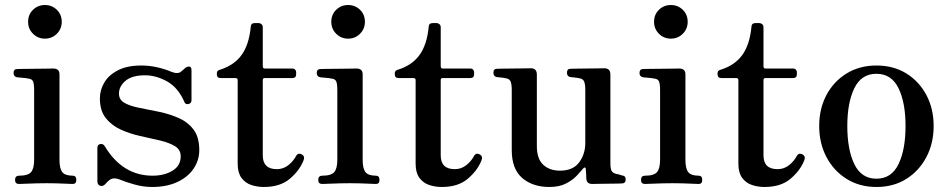

<svg xmlns="http://www.w3.org/2000/svg" viewBox="-20 -733 3777 765"><path d="M56 0Q40 0 40 -16Q40 -33 56 -33Q92 -33 104 -47.5Q116 -62 116 -96V-374Q116 -401 111 -410Q106 -419 92 -420Q85 -422 70 -423Q55 -424 48 -425Q34 -428 34 -442Q34 -458 49 -458Q52 -458 72.5 -458.5Q93 -459 118.5 -459Q144 -459 165 -459.5Q186 -460 192 -460Q217 -460 217 -437V-96Q217 -62 228 -47.5Q239 -33 270 -33Q284 -33 284 -16Q284 0 270 0Q263 0 244.5 -1Q226 -2 204.5 -2.5Q183 -3 166 -3Q149 -3 126 -2.5Q103 -2 83 -1Q63 0 56 0ZM159 -579Q131 -579 111.5 -598.5Q92 -618 92 -646Q92 -675 111.5 -694Q131 -713 159 -713Q187 -713 206.5 -694Q226 -675 226 -646Q226 -618 206.5 -598.5Q187 -579 159 -579Z M586 12Q551 12 515.5 2Q480 -8 456 -18Q434 -27 418 -17Q408 -10 399 1Q389 11 378.5 7Q368 3 368 -11V-144Q368 -157 379.5 -159Q391 -161 397 -151Q468 -33 588 -33Q635 -33 667.5 -53Q700 -73 700 -110Q700 -137 676.5 -151Q653 -165 616.5 -173.5Q580 -182 539 -191Q498 -200 461.5 -216.5Q425 -233 401.5 -262.5Q378 -292 378 -341Q378 -374 395.5 -404Q413 -434 450 -453Q487 -472 543 -472Q575 -472 606 -465Q637 -458 660 -448Q675 -442 684.5 -442Q694 -442 699 -446Q704 -450 709.5 -454.5Q715 -459 719 -463Q728 -469 735.5 -467.5Q743 -466 743 -453V-334Q743 -321 731 -318.5Q719 -316 715 -326Q690 -384 646 -408.5Q602 -433 558 -433Q506 -433 480 -411Q454 -389 454 -360Q454 -335 477 -322.5Q500 -310 536.5 -303Q573 -296 614 -287.5Q655 -279 691.5 -263Q728 -247 751 -217Q774 -187 774 -135Q774 -94 751 -60.5Q728 -27 686 -7.5Q644 12 586 12Z M1031 12Q1005 12 981 4Q957 -4 942 -24.5Q927 -45 927 -80V-414Q927 -422 918 -422H859Q844 -422 844 -437V-441Q844 -448 848.5 -451.5Q853 -455 859 -456Q914 -474 943 -514.5Q972 -555 979 -625Q979 -641 995 -641H1011Q1017 -641 1022 -636.5Q1027 -632 1027 -625V-469Q1027 -460 1035 -460H1145Q1152 -460 1156 -455.5Q1160 -451 1160 -446V-437Q1160 -422 1145 -422H1035Q1027 -422 1027 -414V-114Q1027 -59 1083 -59Q1109 -59 1129 -75Q1149 -91 1160 -112Q1165 -120 1171 -120.5Q1177 -121 1184 -117Q1196 -109 1189 -93Q1173 -53 1134.5 -20.5Q1096 12 1031 12Z M1264 0Q1248 0 1248 -16Q1248 -33 1264 -33Q1300 -33 1312 -47.5Q1324 -62 1324 -96V-374Q1324 -401 1319 -410Q1314 -419 1300 -420Q1293 -422 1278 -423Q1263 -424 1256 -425Q1242 -428 1242 -442Q1242 -458 1257 -458Q1260 -458 1280.5 -458.5Q1301 -459 1326.5 -459Q1352 -459 1373 -459.5Q1394 -460 1400 -460Q1425 -460 1425 -437V-96Q1425 -62 1436 -47.5Q1447 -33 1478 -33Q1492 -33 1492 -16Q1492 0 1478 0Q1471 0 1452.5 -1Q1434 -2 1412.5 -2.5Q1391 -3 1374 -3Q1357 -3 1334 -2.5Q1311 -2 1291 -1Q1271 0 1264 0ZM1367 -579Q1339 -579 1319.5 -598.5Q1300 -618 1300 -646Q1300 -675 1319.5 -694Q1339 -713 1367 -713Q1395 -713 1414.5 -694Q1434 -675 1434 -646Q1434 -618 1414.5 -598.5Q1395 -579 1367 -579Z M1740 12Q1714 12 1690 4Q1666 -4 1651 -24.5Q1636 -45 1636 -80V-414Q1636 -422 1627 -422H1568Q1553 -422 1553 -437V-441Q1553 -448 1557.5 -451.5Q1562 -455 1568 -456Q1623 -474 1652 -514.5Q1681 -555 1688 -625Q1688 -641 1704 -641H1720Q1726 -641 1731 -636.5Q1736 -632 1736 -625V-469Q1736 -460 1744 -460H1854Q1861 -460 1865 -455.5Q1869 -451 1869 -446V-437Q1869 -422 1854 -422H1744Q1736 -422 1736 -414V-114Q1736 -59 1792 -59Q1818 -59 1838 -75Q1858 -91 1869 -112Q1874 -120 1880 -120.5Q1886 -121 1893 -117Q1905 -109 1898 -93Q1882 -53 1843.5 -20.5Q1805 12 1740 12Z M2169 12Q2102 12 2060.5 -24Q2019 -60 2019 -135V-375Q2019 -397 2014.5 -408Q2010 -419 1996 -421Q1988 -423 1977.5 -424Q1967 -425 1959 -426Q1946 -429 1946 -443Q1946 -459 1960 -459Q1963 -459 1982 -459.5Q2001 -460 2025 -460Q2049 -460 2069 -460.5Q2089 -461 2095 -461Q2119 -461 2119 -436V-151Q2119 -100 2144.5 -76.5Q2170 -53 2211 -53Q2263 -53 2287.5 -86Q2312 -119 2312 -163V-375Q2312 -397 2307.5 -408Q2303 -419 2289 -421Q2281 -423 2270.5 -424Q2260 -425 2252 -426Q2239 -429 2239 -443Q2239 -459 2253 -459Q2256 -459 2275 -459.5Q2294 -460 2318 -460Q2342 -460 2362 -460.5Q2382 -461 2388 -461Q2412 -461 2412 -436V-85Q2412 -59 2417.5 -51Q2423 -43 2436 -40Q2442 -39 2447.5 -37.5Q2453 -36 2458 -34Q2473 -33 2473 -18Q2473 -2 2457 -2Q2454 -2 2438 -1.5Q2422 -1 2401.5 -1Q2381 -1 2363.5 -0.5Q2346 0 2340 0Q2317 0 2316 -22Q2316 -28 2315.5 -39.5Q2315 -51 2314 -58Q2314 -65 2310.5 -65.5Q2307 -66 2302 -60Q2294 -50 2277.5 -32.5Q2261 -15 2234.5 -1.5Q2208 12 2169 12Z M2550 0Q2534 0 2534 -16Q2534 -33 2550 -33Q2586 -33 2598 -47.5Q2610 -62 2610 -96V-374Q2610 -401 2605 -410Q2600 -419 2586 -420Q2579 -422 2564 -423Q2549 -424 2542 -425Q2528 -428 2528 -442Q2528 -458 2543 -458Q2546 -458 2566.5 -458.5Q2587 -459 2612.5 -459Q2638 -459 2659 -459.5Q2680 -460 2686 -460Q2711 -460 2711 -437V-96Q2711 -62 2722 -47.5Q2733 -33 2764 -33Q2778 -33 2778 -16Q2778 0 2764 0Q2757 0 2738.5 -1Q2720 -2 2698.5 -2.5Q2677 -3 2660 -3Q2643 -3 2620 -2.5Q2597 -2 2577 -1Q2557 0 2550 0ZM2653 -579Q2625 -579 2605.5 -598.5Q2586 -618 2586 -646Q2586 -675 2605.5 -694Q2625 -713 2653 -713Q2681 -713 2700.5 -694Q2720 -675 2720 -646Q2720 -618 2700.5 -598.5Q2681 -579 2653 -579Z M3026 12Q3000 12 2976 4Q2952 -4 2937 -24.5Q2922 -45 2922 -80V-414Q2922 -422 2913 -422H2854Q2839 -422 2839 -437V-441Q2839 -448 2843.5 -451.5Q2848 -455 2854 -456Q2909 -474 2938 -514.5Q2967 -555 2974 -625Q2974 -641 2990 -641H3006Q3012 -641 3017 -636.5Q3022 -632 3022 -625V-469Q3022 -460 3030 -460H3140Q3147 -460 3151 -455.5Q3155 -451 3155 -446V-437Q3155 -422 3140 -422H3030Q3022 -422 3022 -414V-114Q3022 -59 3078 -59Q3104 -59 3124 -75Q3144 -91 3155 -112Q3160 -120 3166 -120.5Q3172 -121 3179 -117Q3191 -109 3184 -93Q3168 -53 3129.5 -20.5Q3091 12 3026 12Z M3472 12Q3405 12 3353.5 -20Q3302 -52 3273 -107Q3244 -162 3244 -231Q3244 -300 3273 -354.5Q3302 -409 3353.5 -440.5Q3405 -472 3472 -472Q3540 -472 3591 -440.5Q3642 -409 3671 -354.5Q3700 -300 3700 -231Q3700 -162 3671 -107Q3642 -52 3591 -20Q3540 12 3472 12ZM3472 -21Q3532 -21 3560 -79Q3588 -137 3588 -231Q3588 -324 3560 -381.5Q3532 -439 3472 -439Q3412 -439 3384 -381.5Q3356 -324 3356 -231Q3356 -137 3384 -79Q3412 -21 3472 -21Z"/></svg>

Font: Zen Old Mincho
Style: Bold
Weight: 700
Designer: Yoshimichi Ohira
Foundry: Positype
Version: Version 1.500